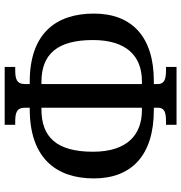

<svg xmlns="http://www.w3.org/2000/svg" viewBox="3 -767 774 820"><g transform="rotate(90 390.0 -357.0)"><path d="M266 10H513V-35H500C462 -35 440 -41 440 -77V-97H446C652 -97 742 -207 742 -371C742 -532 643 -627 450 -627H440V-644C440 -673 460 -679 500 -679H513V-724H266V-679H279C317 -679 339 -673 339 -644V-627H326C137 -627 38 -533 38 -371C38 -209 123 -97 329 -97H339V-77C339 -41 317 -35 279 -35H266ZM339 -147H330C212 -147 151 -214 151 -367C151 -508 218 -576 326 -576H339ZM440 -147V-576H451C554 -576 628 -515 628 -367C628 -210 564 -147 447 -147Z"/></g></svg>

Font: Noto Serif Condensed Medium
Style: Regular
Weight: 500
Width: 3
Designer: Monotype Design Team
Foundry: Monotype Imaging Inc.
Version: Version 2.015